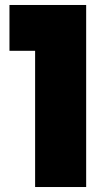

<svg xmlns="http://www.w3.org/2000/svg" viewBox="-20 -751 427 771"><path d="M18 -547V-731H326V0H121V-547Z"/></svg>

Font: Fz Poppins ExtBd
Style: Regular
Weight: 800
Designer: Ninad Kale (Devanagari), Jonny Pinhorn (Latin)
Foundry: Indian Type Foundry
Version: Vit hóa bi Vntype.Com & FontZin.Com